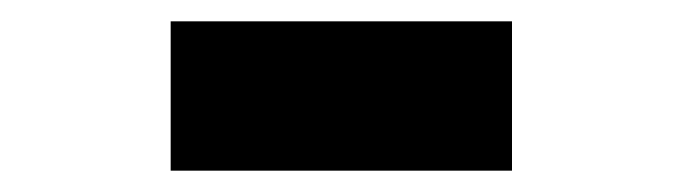

<svg xmlns="http://www.w3.org/2000/svg" viewBox="-20 -420 640 180"><path d="M140 -260V-400H460V-260Z"/></svg>

Font: Tiny ExtraBold
Style: Regular
Weight: 800
Designer: Philipp Nurullin, Konstantin Bulenkov
Foundry: JetBrains
Version: Version 2.251; ttfautohint (v1.8.4.7-5d5b)